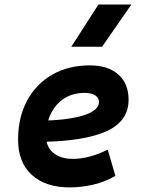

<svg xmlns="http://www.w3.org/2000/svg" viewBox="-20 -815 626 845"><path d="M301.8 -115.7Q337 -115.7 377 -126.5Q417.1 -137.3 454.1 -156.7L487.8 -41Q441.4 -13.7 388.6 -2Q335.7 9.8 287.6 9.8Q180.1 9.8 119.8 -45.5Q59.6 -100.9 59.6 -199.7Q59.6 -298.3 99.1 -371.8Q138.7 -445.3 209.7 -486.3Q280.8 -527.3 375.5 -527.3Q455.6 -527.3 500.7 -487.3Q545.9 -447.3 545.9 -376Q545.9 -281.7 449.2 -237.8Q352.5 -193.8 167 -190.9L147 -283.7Q273.9 -284.7 344.7 -306.4Q415.5 -328.1 415.5 -365.7Q415.5 -384.6 399 -395.4Q382.5 -406.2 352.1 -406.2Q301.9 -406.2 263.8 -382.4Q225.7 -358.5 204.4 -315.5Q183.1 -272.5 182.6 -215.3Q183.1 -168.3 214.7 -142Q246.3 -115.7 301.8 -115.7ZM293.9 -609.4 413.1 -794.9H558.1L429.2 -609.4Z"/></svg>

Font: Cascadia Mono NF
Style: Italic
Weight: 400
Italic angle: -10°
Monospace: yes
Designer: Aaron Bell
Foundry: Saja Typeworks
Version: Version 2404.023